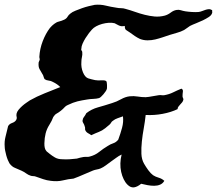

<svg xmlns="http://www.w3.org/2000/svg" viewBox="-40 -766 942 834"><path d="M881.8 -721.7Q880.9 -717.8 881.8 -715.3Q882.8 -712.9 880.9 -708Q877.9 -699.2 866.7 -691.9Q855.5 -684.6 841.3 -677.7Q827.1 -670.9 812 -665Q796.9 -659.2 785.2 -653.3Q779.3 -649.4 773.4 -645Q767.6 -640.6 759.8 -635.7Q745.1 -627.9 728.5 -623.5Q711.9 -619.1 697.3 -614.3Q682.6 -609.4 666.5 -604Q650.4 -598.6 634.3 -594.7Q618.2 -590.8 601.1 -590.8Q584 -590.8 568.4 -596.7Q557.6 -601.6 545.9 -609.4Q534.2 -617.2 525.4 -624Q514.6 -631.8 508.3 -635.3Q502 -638.7 502 -653.3Q493.2 -651.4 486.8 -652.3Q480.5 -653.3 475.6 -655.8Q470.7 -658.2 466.3 -660.6Q461.9 -663.1 458 -665Q446.3 -668 432.1 -667Q418 -666 403.8 -662.1Q389.6 -658.2 377.9 -651.9Q366.2 -645.5 359.4 -637.7Q354.5 -632.8 346.7 -622.6Q338.9 -612.3 331.5 -600.6Q324.2 -588.9 318.8 -576.7Q313.5 -564.5 313.5 -555.7Q311.5 -548.8 314.5 -546.4Q317.4 -543.9 317.4 -538.1Q318.4 -528.3 315.9 -518.1Q313.5 -507.8 313.5 -497.1Q311.5 -473.6 320.3 -452.1Q329.1 -430.7 342.8 -425.8Q349.6 -423.8 356.4 -421.9Q363.3 -419.9 373 -418Q384.8 -416 400.9 -417Q417 -418 421.9 -413.1Q422.9 -412.1 423.8 -407.2Q424.8 -402.3 424.8 -397Q424.8 -391.6 424.8 -386.2Q424.8 -380.9 423.8 -378.9Q422.9 -375 418.5 -368.7Q414.1 -362.3 409.2 -356.4Q404.3 -350.6 398.9 -345.7Q393.6 -340.8 389.6 -339.8Q378.9 -336.9 364.7 -336.4Q350.6 -335.9 339.8 -334Q314.5 -330.1 296.4 -325.7Q278.3 -321.3 253.9 -309.6Q246.1 -306.6 240.2 -299.8Q234.4 -293 224.6 -285.2Q214.8 -277.3 206.5 -272.9Q198.2 -268.6 191.4 -257.8Q185.5 -241.2 174.3 -223.6Q163.1 -206.1 158.2 -186.5Q153.3 -167 152.8 -143.6Q152.3 -120.1 161.1 -110.4Q163.1 -107.4 167.5 -104.5Q171.9 -101.6 175.8 -97.7Q185.5 -89.8 198.7 -82Q211.9 -74.2 231.4 -74.2Q246.1 -73.2 262.7 -74.2Q279.3 -75.2 293.9 -77.1Q300.8 -79.1 308.1 -81.1Q315.4 -83 322.3 -84Q330.1 -85 336.4 -84.5Q342.8 -84 349.6 -85.9Q373 -91.8 390.6 -106Q408.2 -120.1 427.7 -131.8Q439.5 -139.6 451.7 -143.6Q463.9 -147.5 473.6 -159.2Q483.4 -185.5 490.2 -210.9Q497.1 -236.3 494.1 -260.7Q481.4 -255.9 470.7 -252.4Q460 -249 450.2 -241.2Q445.3 -238.3 442.4 -232.9Q439.5 -227.5 434.6 -223.6Q430.7 -219.7 426.3 -216.8Q421.9 -213.9 417 -209Q403.3 -198.2 389.2 -192.9Q375 -187.5 356.4 -178.7Q351.6 -182.6 343.3 -187Q335 -191.4 331.1 -199.2Q329.1 -202.1 329.6 -207.5Q330.1 -212.9 328.1 -216.8Q326.2 -224.6 322.3 -230.5Q318.4 -236.3 318.4 -241.2Q319.3 -251 324.7 -257.8Q330.1 -264.6 335 -274.4Q357.4 -292 385.7 -299.8Q414.1 -307.6 447.3 -318.4Q466.8 -324.2 485.8 -335Q504.9 -345.7 523.4 -347.7Q541 -349.6 558.1 -346.7Q575.2 -343.8 592.8 -343.8Q606.4 -344.7 621.1 -347.7Q635.7 -350.6 649.4 -352.5Q656.2 -353.5 662.1 -352.5Q668 -351.6 673.8 -352.5Q695.3 -356.4 711.9 -364.7Q728.5 -373 748 -380.9Q755.9 -377 754.4 -367.7Q752.9 -358.4 752.9 -347.7Q752.9 -343.8 755.4 -339.4Q757.8 -335 755.9 -331.1Q754.9 -326.2 751 -321.3Q747.1 -316.4 742.7 -312Q738.3 -307.6 734.9 -302.7Q731.4 -297.9 731.4 -292Q703.1 -278.3 666.5 -271.5Q629.9 -264.6 592.8 -266.6Q589.8 -238.3 584.5 -209Q579.1 -179.7 576.2 -151.4Q573.2 -123 574.2 -98.1Q575.2 -73.2 585.9 -54.7Q593.8 -41 604 -26.9Q614.3 -12.7 625 -4.9Q635.7 2 649.4 5.9Q663.1 9.8 673.8 19.5Q667 31.2 655.3 36.1Q643.6 41 629.4 41Q615.2 41 600.1 38.1Q585 35.2 573.2 32.2Q556.6 45.9 542 47.9Q527.3 49.8 513.7 36.1Q503.9 26.4 497.1 12.2Q490.2 -2 486.3 -19.5Q482.4 -37.1 482.9 -56.2Q483.4 -75.2 488.3 -94.7Q475.6 -88.9 464.8 -80.6Q454.1 -72.3 442.4 -64.5Q431.6 -56.6 419.9 -47.9Q408.2 -39.1 396.5 -34.2Q388.7 -31.2 380.4 -29.8Q372.1 -28.3 364.3 -25.4Q344.7 -17.6 322.8 -7.8Q300.8 2 279.3 9.8Q256.8 11.7 232.9 17.6Q209 23.4 180.7 19.5Q163.1 17.6 147.5 12.2Q131.8 6.8 115.2 1Q110.4 -1 104 -1Q97.7 -1 92.8 -2.9Q83 -5.9 73.7 -12.7Q64.5 -19.5 53.7 -24.4Q37.1 -32.2 24.4 -37.1Q11.7 -42 1 -56.6Q-2 -61.5 -5.9 -70.8Q-9.8 -80.1 -12.7 -90.8Q-15.6 -101.6 -17.6 -111.8Q-19.5 -122.1 -19.5 -127.9Q-21.5 -151.4 -16.1 -171.9Q-10.7 -192.4 -4.9 -217.8Q0 -227.5 12.7 -231.9Q25.4 -236.3 30.3 -245.1Q34.2 -252 32.2 -258.8Q30.3 -265.6 32.2 -273.4Q34.2 -281.2 41 -289.6Q47.9 -297.9 56.6 -305.7Q65.4 -313.5 74.7 -319.8Q84 -326.2 89.8 -330.1Q119.1 -346.7 153.3 -360.4Q187.5 -374 221.7 -387.7Q210 -400.4 189.5 -410.2Q181.6 -415 171.4 -416Q161.1 -417 154.3 -421.9Q151.4 -424.8 149.4 -432.6Q147.5 -440.4 143.6 -445.3Q137.7 -456.1 131.8 -465.8Q126 -475.6 127.9 -495.1Q133.8 -506.8 132.3 -510.7Q130.9 -514.6 130.9 -519.5Q132.8 -553.7 145.5 -586.9Q158.2 -620.1 176.8 -644.5Q180.7 -649.4 186 -654.3Q191.4 -659.2 195.3 -662.1Q205.1 -669.9 215.8 -672.4Q226.6 -674.8 239.3 -680.7Q249 -685.5 253.4 -693.4Q257.8 -701.2 265.6 -707Q273.4 -713.9 288.1 -719.7Q302.7 -725.6 316.4 -730.5Q330.1 -735.4 345.7 -739.3Q361.3 -743.2 372.1 -745.1Q397.5 -747.1 418.9 -741.7Q440.4 -736.3 466.8 -732.4Q475.6 -730.5 485.8 -730.5Q496.1 -730.5 504.9 -727.5Q526.4 -721.7 546.9 -714.4Q567.4 -707 588.9 -701.7Q610.4 -696.3 631.8 -694.3Q653.3 -692.4 675.8 -698.2Q689.5 -702.1 701.7 -711.4Q713.9 -720.7 726.6 -722.7Q736.3 -724.6 745.1 -721.7Q753.9 -718.8 765.6 -716.8Q778.3 -714.8 793.9 -713.9Q809.6 -712.9 822.3 -713.9Q830.1 -714.8 837.4 -717.8Q844.7 -720.7 852.1 -723.1Q859.4 -725.6 866.7 -726.1Q874 -726.6 881.8 -721.7Z"/></svg>

Font: Trade Winds
Style: Regular
Weight: 400
Designer: Squid
Foundry: Font Diner, Inc DBA Sideshow
Version: Version 1.000